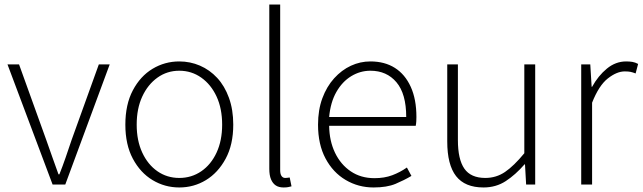

<svg xmlns="http://www.w3.org/2000/svg" viewBox="-20 -814 2835 847"><path d="M212 0 13 -530H64L184 -197Q198 -158 211.5 -119Q225 -80 238 -45H242Q256 -80 269.5 -119Q283 -158 296 -197L416 -530H464L268 0Z M771 13Q707 13 653 -19.5Q599 -52 566 -114Q533 -176 533 -264Q533 -353 566 -415.5Q599 -478 653 -510.5Q707 -543 771 -543Q819 -543 862 -524.5Q905 -506 938 -470.5Q971 -435 990 -382.5Q1009 -330 1009 -264Q1009 -176 975.5 -114Q942 -52 888.5 -19.5Q835 13 771 13ZM771 -29Q825 -29 868 -58.5Q911 -88 935.5 -141Q960 -194 960 -264Q960 -335 935.5 -388Q911 -441 868 -471.5Q825 -502 771 -502Q717 -502 674.5 -471.5Q632 -441 607.5 -388Q583 -335 583 -264Q583 -194 607.5 -141Q632 -88 674.5 -58.5Q717 -29 771 -29Z M1231 13Q1210 13 1196.5 4Q1183 -5 1175.5 -23Q1168 -41 1168 -69V-794H1216V-63Q1216 -46 1222 -37.5Q1228 -29 1238 -29Q1242 -29 1246 -29.5Q1250 -30 1258 -31L1266 8Q1258 10 1251 11.5Q1244 13 1231 13Z M1628 13Q1561 13 1505 -20Q1449 -53 1416 -115Q1383 -177 1383 -264Q1383 -329 1402 -380.5Q1421 -432 1454 -468.5Q1487 -505 1528 -524Q1569 -543 1614 -543Q1677 -543 1722 -514.5Q1767 -486 1792 -431Q1817 -376 1817 -298Q1817 -289 1816.5 -279.5Q1816 -270 1814 -259H1432Q1433 -192 1458 -140Q1483 -88 1527.5 -58Q1572 -28 1632 -28Q1676 -28 1710.5 -41Q1745 -54 1775 -75L1795 -38Q1763 -19 1725 -3Q1687 13 1628 13ZM1432 -298H1772Q1772 -400 1729 -451Q1686 -502 1614 -502Q1569 -502 1529.5 -478Q1490 -454 1464 -408.5Q1438 -363 1432 -298Z M2113 13Q2031 13 1992 -37Q1953 -87 1953 -190V-530H2000V-196Q2000 -111 2028.5 -70Q2057 -29 2121 -29Q2169 -29 2208 -55.5Q2247 -82 2293 -138V-530H2341V0H2301L2296 -89H2294Q2254 -43 2211 -15Q2168 13 2113 13Z M2544 0V-530H2584L2590 -431H2592Q2619 -480 2657.5 -511.5Q2696 -543 2742 -543Q2757 -543 2769.5 -541Q2782 -539 2795 -532L2784 -490Q2771 -495 2761.5 -497Q2752 -499 2736 -499Q2701 -499 2661.5 -468Q2622 -437 2592 -361V0Z"/></svg>

Font: Noto Sans SC ExtraLight
Style: Regular
Weight: 250
Designer: Ryoko NISHIZUKA 西塚涼子 (kana, bopomofo & ideographs); Paul D. Hunt (Latin, Greek & Cyrillic); Sandoll Communications 산돌커뮤니
Foundry: Adobe
Version: Version 2.004-H2;hotconv 1.0.118;makeotfexe 2.5.65603